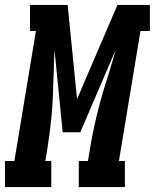

<svg xmlns="http://www.w3.org/2000/svg" viewBox="-58 -755 625 775"><path d="M-38 0V-105H0L87 -630H63V-735H215L253 -355L416 -735H547V-630H509L422 -105H446V0H260V-105H297L304 -147Q315 -215 331 -282.5Q347 -350 368 -417L383 -465Q390 -487 396.5 -509.5Q403 -532 409 -554L266 -221H195L162 -553Q161 -531 160 -509Q159 -487 159 -466L157 -416Q156 -349 149.5 -281.5Q143 -214 132 -147L125 -105H149V0Z"/></svg>

Font: Iosevka Curly Slab XBdObl
Style: Regular
Weight: 800
Italic angle: -9°
Monospace: yes
Designer: Belleve Invis
Foundry: Belleve Invis
Version: Version 11.1.0; ttfautohint (v1.8.3)